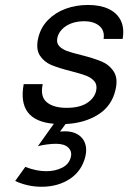

<svg xmlns="http://www.w3.org/2000/svg" viewBox="-20 -480 507 759"><path d="M40 235.4 80.1 179.7Q123.5 196.8 163.1 196.8Q198.7 196.8 226.3 182.6Q253.9 168.5 260.3 139.6Q265.1 118.2 249.8 103.3Q234.4 88.4 201.7 88.4Q184.1 88.4 164.6 91.1Q145 93.8 129.9 97.7L192.9 9.3Q46.9 -2.9 73.7 -147.5H148.9Q138.2 -98.6 164.6 -76.2Q190.9 -53.7 243.7 -53.7Q293.9 -53.7 323.5 -72.5Q353 -91.3 359.9 -120.6Q365.2 -144 353.3 -158.4Q341.3 -172.9 320.1 -180.9Q298.8 -189 260.7 -198.7Q212.4 -210.9 183.3 -222.9Q154.3 -234.9 137.7 -260.5Q121.1 -286.1 130.9 -329.1Q140.6 -371.1 169.4 -400.6Q198.2 -430.2 239.3 -445.3Q280.3 -460.4 328.1 -460.4Q376 -460.4 409.2 -444.8Q442.4 -429.2 457.3 -399.2Q472.2 -369.1 464.8 -326.2H389.6Q394.5 -359.4 372.6 -377.7Q350.6 -396 313 -396Q284.2 -396 261.7 -387.5Q239.3 -378.9 225.1 -364Q210.9 -349.1 207 -331.5Q202.1 -311 213.6 -298.3Q225.1 -285.6 245.1 -278.3Q265.1 -271 301.8 -262.2Q351.6 -249.5 381.8 -236.8Q412.1 -224.1 429.7 -197Q447.3 -169.9 436.5 -124.5Q421.9 -61 368.2 -27.1Q314.5 6.8 239.3 10.3L217.3 40Q231 39.1 237.3 39.1Q267.1 39.1 287.6 51.5Q308.1 64 316.2 86.2Q324.2 108.4 317.9 136.7Q304.2 195.3 256.8 226.8Q209.5 258.3 144 258.3Q89.8 258.3 40 235.4Z"/></svg>

Font: Glacial Indifference
Style: Italic
Weight: 400
Designer: Alfredo Marco Pradil
Foundry: Alfredo Marco Pradil
Version: Version 1.312